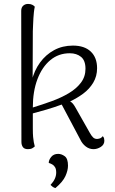

<svg xmlns="http://www.w3.org/2000/svg" viewBox="-20 -749 583 977"><path d="M122 10Q104 10 96.5 -0.5Q89 -11 89 -27L88 -694Q88 -711 98 -720Q108 -729 123 -729Q136 -729 144.5 -724.5Q153 -720 157 -715Q154 -701 152.5 -686.5Q151 -672 150 -657Q149 -642 148.5 -625.5Q148 -609 147 -590L146 -330L141 -336Q154 -390 183.5 -430.5Q213 -471 255.5 -494Q298 -517 351 -517Q410 -517 442 -486.5Q474 -456 474 -402Q474 -361 454.5 -328.5Q435 -296 404 -273Q373 -250 337 -233Q346 -228 352.5 -219.5Q359 -211 365 -200L437 -73Q446 -57 454 -49.5Q462 -42 474 -42Q479 -42 487.5 -44.5Q496 -47 503 -56Q508 -51 509.5 -45Q511 -39 511 -33Q511 -13 493 -1.5Q475 10 456 10Q434 10 416 -4Q398 -18 388 -40L294 -217Q256 -203 217 -191.5Q178 -180 147 -172Q147 -125 147 -96.5Q147 -68 148.5 -52Q150 -36 152 -25.5Q154 -15 157 -4Q152 1 144 5.5Q136 10 122 10ZM147 -202Q196 -217 244 -234.5Q292 -252 330.5 -275Q369 -298 392 -328.5Q415 -359 415 -399Q415 -441 392.5 -459.5Q370 -478 335 -478Q278 -478 236 -443Q194 -408 170.5 -346Q147 -284 147 -202ZM262 208Q254 206 248 201.5Q242 197 237 192Q252 176 259 160.5Q266 145 266 129Q266 112 260.5 102.5Q255 93 246.5 88Q238 83 228 80Q228 65 240.5 49.5Q253 34 276 34Q293 34 309.5 46Q326 58 326 94Q326 118 313 147Q300 176 262 208Z"/></svg>

Font: Arima Light
Style: Regular
Weight: 300
Designer: Joana Correia and Natanael Gama
Foundry: NDISCOVER
Version: Version 1.101;gftools[0.9.23]